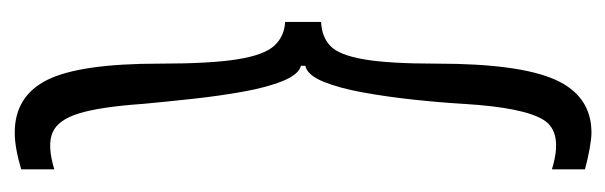

<svg xmlns="http://www.w3.org/2000/svg" viewBox="-308 -438 842 267"><g transform="rotate(-90 113.5 -305.0)"><path d="M216 -280Q195 -279 182.5 -267Q170 -255 164 -220.5Q158 -186 158 -119Q158 -4 135.5 46Q113 96 62 96Q54 96 40 93.5Q26 91 11 87V41Q63 57 80 29Q97 1 102 -81Q104 -115 108 -152Q112 -189 118 -222Q124 -255 133 -277Q142 -299 155 -302V-308Q143 -311 134 -333Q125 -355 119 -388.5Q113 -422 109 -459Q105 -496 102 -528Q98 -586 89 -616Q80 -646 62 -653.5Q44 -661 11 -651V-697Q41 -706 62 -706Q113 -706 135.5 -660.5Q158 -615 158 -505Q158 -434 164 -396.5Q170 -359 183 -345Q196 -331 216 -330Z"/></g></svg>

Font: Bricolage Grotesque 96pt Condensed ExtraLight
Style: Regular
Weight: 200
Width: 3
Designer: Mathieu Triay
Foundry: Atelier Triay
Version: Version 1.001; ttfautohint (v1.8.4.7-5d5b);gftools[0.9.33.de